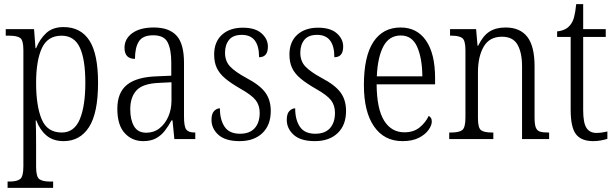

<svg xmlns="http://www.w3.org/2000/svg" viewBox="-20 -678 3002 936"><path d="M17 238V207H27Q62 207 78 195Q94 183 94 133V-433Q94 -481 79 -492.5Q64 -504 25 -504H8V-536H146L153 -443H156Q174 -488 205.5 -517Q237 -546 290 -546Q373 -546 415.5 -481Q458 -416 458 -274Q458 -127 414 -58.5Q370 10 290 10Q239 10 206.5 -17.5Q174 -45 157 -91H154Q155 -71 155.5 -41Q156 -11 156 25V135Q156 184 172 195.5Q188 207 223 207H239V238ZM281 -32Q342 -32 369 -96.5Q396 -161 396 -275Q396 -389 369 -446.5Q342 -504 280 -504Q212 -504 184 -443Q156 -382 156 -274Q156 -162 183 -97Q210 -32 281 -32Z M678 10Q624 10 588 -29Q552 -68 552 -148Q552 -227 599.5 -265Q647 -303 746 -306L815 -309V-372Q815 -436 797.5 -471Q780 -506 727 -506Q676 -506 657 -476Q638 -446 638 -391Q587 -391 587 -445Q587 -489 625 -516.5Q663 -544 730 -544Q804 -544 840.5 -504.5Q877 -465 877 -372V-110Q877 -61 888 -46.5Q899 -32 929 -32H932V0H830L821 -91H816Q801 -63 783 -40Q765 -17 740 -3.5Q715 10 678 10ZM693 -31Q730 -31 757.5 -52.5Q785 -74 800.5 -109.5Q816 -145 816 -188V-277L756 -274Q677 -271 646 -238Q615 -205 615 -145Q615 -94 633.5 -62.5Q652 -31 693 -31Z M1148 10Q1079 10 1045 -20.5Q1011 -51 1011 -94Q1011 -124 1024 -137Q1037 -150 1052 -150Q1052 -94 1075 -60Q1098 -26 1150 -26Q1197 -26 1221.5 -53Q1246 -80 1246 -128Q1246 -164 1227 -189Q1208 -214 1153 -245Q1106 -272 1078 -295.5Q1050 -319 1037 -346.5Q1024 -374 1024 -412Q1024 -474 1062 -508.5Q1100 -543 1164 -543Q1224 -543 1255 -515.5Q1286 -488 1286 -451Q1286 -399 1243 -399Q1243 -508 1159 -508Q1116 -508 1096.5 -483.5Q1077 -459 1077 -421Q1077 -380 1101.5 -354Q1126 -328 1181 -298Q1246 -264 1273 -227.5Q1300 -191 1300 -137Q1300 -68 1259 -29Q1218 10 1148 10Z M1515 10Q1446 10 1412 -20.5Q1378 -51 1378 -94Q1378 -124 1391 -137Q1404 -150 1419 -150Q1419 -94 1442 -60Q1465 -26 1517 -26Q1564 -26 1588.5 -53Q1613 -80 1613 -128Q1613 -164 1594 -189Q1575 -214 1520 -245Q1473 -272 1445 -295.5Q1417 -319 1404 -346.5Q1391 -374 1391 -412Q1391 -474 1429 -508.5Q1467 -543 1531 -543Q1591 -543 1622 -515.5Q1653 -488 1653 -451Q1653 -399 1610 -399Q1610 -508 1526 -508Q1483 -508 1463.5 -483.5Q1444 -459 1444 -421Q1444 -380 1468.5 -354Q1493 -328 1548 -298Q1613 -264 1640 -227.5Q1667 -191 1667 -137Q1667 -68 1626 -29Q1585 10 1515 10Z M1942 10Q1853 10 1803.5 -61.5Q1754 -133 1754 -263Q1754 -404 1800.5 -474Q1847 -544 1933 -544Q2013 -544 2057 -480Q2101 -416 2101 -298V-267H1816Q1817 -147 1852.5 -90Q1888 -33 1951 -33Q1997 -33 2026 -57Q2055 -81 2070 -113Q2076 -110 2080.5 -103.5Q2085 -97 2085 -85Q2085 -67 2069 -44.5Q2053 -22 2021.5 -6Q1990 10 1942 10ZM2039 -306Q2038 -395 2013.5 -450Q1989 -505 1934 -505Q1877 -505 1849 -452Q1821 -399 1817 -306Z M2170 0V-32H2180Q2218 -32 2233.5 -44Q2249 -56 2249 -105V-433Q2249 -481 2233.5 -492.5Q2218 -504 2182 -504H2174V-536H2301L2308 -455H2311Q2334 -503 2365.5 -523.5Q2397 -544 2445 -544Q2515 -544 2550.5 -498.5Q2586 -453 2586 -355V-105Q2586 -72 2592 -56.5Q2598 -41 2612 -36.5Q2626 -32 2651 -32H2657V0H2525V-355Q2525 -421 2503 -460Q2481 -499 2427 -499Q2366 -499 2338 -450.5Q2310 -402 2310 -326V-102Q2310 -54 2325.5 -43Q2341 -32 2378 -32H2385V0Z M2872 10Q2814 10 2788 -23.5Q2762 -57 2762 -143V-498H2696V-525Q2738 -529 2759 -555Q2772 -570 2778.5 -594Q2785 -618 2789 -658H2823V-536H2933V-498H2823V-141Q2823 -79 2839 -54.5Q2855 -30 2887 -30Q2902 -30 2914.5 -32Q2927 -34 2941 -37V-1Q2928 3 2910 6.5Q2892 10 2872 10Z"/></svg>

Font: Noto Serif Lao Condensed Light
Style: Regular
Weight: 300
Width: 3
Designer: Monotype Design Team
Foundry: Monotype Imaging Inc.
Version: Version 2.003; ttfautohint (v1.8.4.7-5d5b)